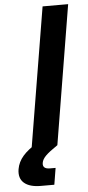

<svg xmlns="http://www.w3.org/2000/svg" viewBox="-126 -762 457 1001"><g transform="rotate(-5 103.0 -262.0)"><path d="M270.5 -727.5 150.4 0H16.1L136.7 -727.5ZM46.4 204.1Q-12.2 204.1 -41 179.2Q-69.8 154.3 -62 106.9Q-55.7 69.8 -29.3 39.3Q-2.9 8.8 47.9 -22L150.4 0Q105.5 30.3 87.4 48.6Q69.3 66.9 66.4 85Q61 117.2 101.6 117.2H130.9L116.7 204.1Z"/></g></svg>

Font: Inter Display Semi Bold
Style: Italic
Weight: 600
Italic angle: -9.39999°
Designer: Rasmus Andersson
Foundry: rsms
Version: Version 4.000;git-4fc901f